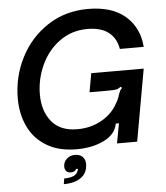

<svg xmlns="http://www.w3.org/2000/svg" viewBox="-63 -830 945 1090"><g transform="rotate(-5 409.5 -285.5)"><path d="M38 -303Q38 -426 93 -534.5Q148 -643 248.5 -709Q349 -775 479 -775Q615 -775 691 -709.5Q767 -644 776 -533H640Q629 -596 585.5 -629Q542 -662 466 -662Q377 -662 308.5 -613Q240 -564 202.5 -483.5Q165 -403 165 -314Q165 -220 214 -160Q263 -100 360 -100Q437 -100 498.5 -134.5Q560 -169 591 -227Q605 -249 612 -275Q617 -289 621.5 -297.5Q626 -306 633 -311L626 -319Q612 -308 600 -305.5Q588 -303 556 -303H447L466 -410H765L692 0H577L598 -113H580Q569 -52 502.5 -19.5Q436 13 347 13Q244 13 174.5 -29.5Q105 -72 71.5 -143.5Q38 -215 38 -303ZM261 172Q329 172 340 136Q341 134 342 131Q343 128 343 124H333Q330 132 321.5 136.5Q313 141 302 141Q286 141 276.5 131.5Q267 122 267 105Q267 79 286 61.5Q305 44 333 44Q361 44 376.5 59.5Q392 75 392 100Q392 150 356 177Q320 204 256 204Z"/></g></svg>

Font: Open Sauce Sans SemiBold Italic
Style: Regular
Weight: 600
Italic angle: -10°
Designer: Alfredo Marco Pradil
Foundry: Creative Sauce Fz LLC
Version: Version 1.477